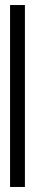

<svg xmlns="http://www.w3.org/2000/svg" viewBox="-20 -743 174 763"><path d="M79 0H20V-723H79Z"/></svg>

Font: Jura
Style: Regular
Weight: 400
Designer: Ed Merritt
Foundry: Ten by Twenty
Version: Version 1.007